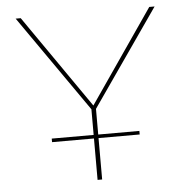

<svg xmlns="http://www.w3.org/2000/svg" viewBox="-49 -706 725 753"><g transform="rotate(-5 313.5 -329.0)"><path d="M323 -177H485V-163H323V0H305V-163H140V-177H305V-278L40 -658H60L314 -292L566 -658H587L323 -278Z"/></g></svg>

Font: Ysabeau SC Thin
Style: Regular
Weight: 200
Designer: Christian Thalmann (Catharsis Fonts)
Version: Version 0.003